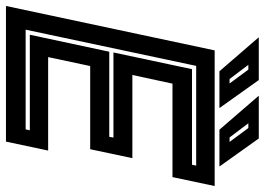

<svg xmlns="http://www.w3.org/2000/svg" viewBox="-159 -746 888 644"><g transform="rotate(90 285.0 -424.0)"><path d="M-17 0 132 -700H587L557 -558.5H243.5L214.5 -424H493.5L463.5 -282.5H184.5L154.5 -141.5H468L438 0ZM62.5 -66H397L400 -80H79.5L136.5 -346.5H422L424.5 -360.5H139L195 -624H515.5L518.5 -638H184ZM521.5 -716H398L284 -848H427.5ZM439 -750 392.5 -813H376.5L424 -750ZM325.5 -716H202L88 -848H231.5ZM243 -750 196.5 -813H180.5L228 -750Z"/></g></svg>

Font: Tourney Thin
Style: Bold Italic
Weight: 700
Italic angle: -12°
Version: Version 1.015